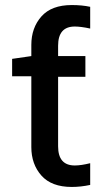

<svg xmlns="http://www.w3.org/2000/svg" viewBox="-20 -730 404 760"><path d="M104 -148V-428H28V-497L104 -508V-552Q104 -620 144 -665Q184 -710 264 -710Q305 -710 337 -703V-617Q300 -625 276 -625Q210 -625 210 -549V-508H318V-426H210V-151Q210 -75 276 -75Q301 -75 337 -84V2Q300 10 264 10Q184 10 144 -35Q104 -80 104 -148Z"/></svg>

Font: LT Superior Semi-bold
Style: Regular
Weight: 600
Designer: Daniel Lyons
Foundry: LyonsType
Version: Version 1.0